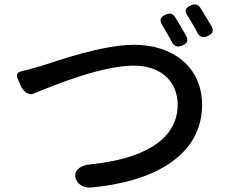

<svg xmlns="http://www.w3.org/2000/svg" viewBox="-20 -837 1020 857"><path d="M730 -103C826 -165 882 -254 882 -369C882 -540 749 -637 580 -637C436 -637 241 -567 162 -542C133 -534 103 -525 73 -518C58 -515 52 -504 58 -488L71 -458L72 -455C85 -424 113 -412 127 -418C233 -462 439 -544 577 -544C703 -544 773 -469 773 -370C773 -205 604 -126 388 -104C342 -101 302 -77 320 -35C331 -9 359 2 387 0C526 -13 644 -47 730 -103ZM788 -717C779 -732 770 -747 762 -760C751 -777 738 -780 720 -772C696 -762 690 -747 704 -725C711 -714 718 -702 725 -689C733 -676 740 -663 747 -650C757 -629 773 -625 794 -634C816 -643 822 -656 811 -677C804 -690 796 -703 788 -717ZM902 -757C892 -773 882 -789 873 -804C862 -819 849 -820 832 -813C809 -803 802 -790 816 -769C823 -757 831 -745 838 -732C847 -719 854 -705 861 -691C872 -671 887 -667 907 -676C929 -686 936 -699 924 -720C917 -732 910 -744 902 -757Z"/></svg>

Font: GenSenRounded2 TW M
Style: Regular
Weight: 500
Version: Version 2.100;PS 2.1;hotconv 16.6.51;makeotf.lib2.5.65220 DE